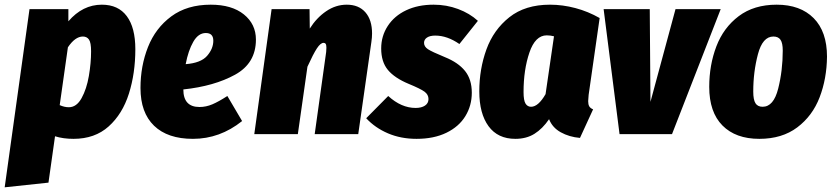

<svg xmlns="http://www.w3.org/2000/svg" viewBox="-55 -573 3565 820"><path d="M71 -534H237V-482Q298 -553 380 -553Q450 -553 486.5 -504Q523 -455 523 -363Q523 -260 495.5 -173Q468 -86 409 -33Q350 20 259 20Q215 20 180 9L152 207L-35 227ZM334 -354Q334 -391 325 -404Q316 -417 299 -417Q266 -417 235 -371L200 -124Q220 -115 239 -115Q272 -115 293.5 -154Q315 -193 324.5 -248.5Q334 -304 334 -354Z M1038 -404Q1038 -303 949 -254Q860 -205 728 -191Q728 -116 797 -116Q825 -116 852 -127.5Q879 -139 916 -163L979 -56Q884 20 769 20Q661 20 603 -36Q545 -92 545 -197Q545 -291 577 -372Q609 -453 676.5 -503Q744 -553 845 -553Q935 -553 986.5 -511.5Q1038 -470 1038 -404ZM856 -399Q856 -432 824 -432Q792 -432 770.5 -394.5Q749 -357 738 -299Q803 -304 829.5 -334.5Q856 -365 856 -399Z M1534 -430Q1534 -413 1531 -393L1475 0H1289L1338 -351Q1339 -358 1339 -369Q1339 -381 1336 -385.5Q1333 -390 1327 -390Q1314 -390 1298.5 -366.5Q1283 -343 1258 -288L1217 0H1031L1105 -534H1267L1268 -451Q1297 -497 1338 -525Q1379 -553 1426 -553Q1477 -553 1505.5 -520.5Q1534 -488 1534 -430Z M1986 -484 1907 -385Q1855 -421 1804 -421Q1781 -421 1768.5 -412.5Q1756 -404 1756 -390Q1756 -374 1772.5 -363Q1789 -352 1845 -329Q1902 -306 1931 -270Q1960 -234 1960 -177Q1960 -122 1932.5 -77Q1905 -32 1851.5 -6Q1798 20 1724 20Q1657 20 1602 -3.5Q1547 -27 1509 -68L1603 -163Q1659 -112 1720 -112Q1745 -112 1760 -122Q1775 -132 1775 -150Q1775 -169 1758 -181.5Q1741 -194 1690 -215Q1630 -240 1601.5 -274.5Q1573 -309 1573 -366Q1573 -419 1601 -462Q1629 -505 1679.5 -529Q1730 -553 1797 -553Q1852 -553 1901.5 -534.5Q1951 -516 1986 -484Z M2506 -496 2459 -168Q2457 -148 2457 -141Q2457 -127 2461.5 -119Q2466 -111 2478 -106L2422 16Q2376 12 2340 -8Q2304 -28 2290 -64Q2262 -23 2227.5 -1.5Q2193 20 2146 20Q2071 20 2031.5 -34Q1992 -88 1992 -183Q1992 -278 2022.5 -362Q2053 -446 2120.5 -499.5Q2188 -553 2294 -553Q2348 -553 2402.5 -538.5Q2457 -524 2506 -496ZM2181 -180Q2181 -144 2189.5 -130.5Q2198 -117 2213 -117Q2244 -117 2275 -171L2311 -418Q2296 -422 2280 -422Q2231 -422 2206 -348.5Q2181 -275 2181 -180Z M3023 -534 2815 0H2591L2523 -534H2720L2723 -138L2830 -534Z M2974 -202Q2974 -295 3004.5 -375Q3035 -455 3100 -504Q3165 -553 3262 -553Q3363 -553 3420 -495.5Q3477 -438 3477 -331Q3476 -237 3445.5 -157.5Q3415 -78 3350 -29Q3285 20 3188 20Q3087 20 3030.5 -37Q2974 -94 2974 -202ZM3288 -357Q3288 -389 3278.5 -403Q3269 -417 3248 -417Q3202 -417 3182 -341.5Q3162 -266 3162 -182Q3162 -147 3171.5 -132Q3181 -117 3202 -117Q3249 -117 3268.5 -194.5Q3288 -272 3288 -357Z"/></svg>

Font: Fira Sans Condensed Black
Style: Italic
Weight: 900
Width: 3
Italic angle: -8°
Designer: Carrois Corporate & Edenspiekermann AG
Foundry: Carrois Corporate GbR & Edenspiekermann AG
Version: Version 4.203